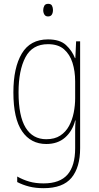

<svg xmlns="http://www.w3.org/2000/svg" viewBox="-20 -743 516 1004"><path d="M231 -537Q293 -537 325 -507.5Q357 -478 372 -439H374L378 -527H399V32Q399 132 354 186.5Q309 241 208 241Q166 241 132.5 232.5Q99 224 70 209V180Q100 197 133 206.5Q166 216 208 216Q293 216 333 170Q373 124 373 32V-14Q373 -39 373 -61Q373 -83 375 -113H373Q359 -58 320.5 -24Q282 10 222 10Q141 10 95.5 -56.5Q50 -123 50 -260Q50 -389 94 -463Q138 -537 231 -537ZM231 -512Q149 -512 113 -443.5Q77 -375 77 -260Q77 -136 114 -75.5Q151 -15 222 -15Q266 -15 295 -34Q324 -53 341 -84.5Q358 -116 365.5 -154Q373 -192 373 -229V-317Q373 -371 359 -415Q345 -459 314.5 -485.5Q284 -512 231 -512ZM232 -723Q247 -723 252 -713Q257 -703 257 -691Q257 -676 251 -666.5Q245 -657 231 -657Q218 -657 212 -667Q206 -677 206 -690Q206 -702 211.5 -712.5Q217 -723 232 -723Z"/></svg>

Font: Noto Sans Bengali Condensed Thin
Style: Regular
Weight: 100
Width: 3
Designer: Joana Ranito - Universal Thirst; Jelle Bosma - Monotype Design Team
Foundry: Universal Thirst ehf.
Version: Version 3.000; ttfautohint (v1.8.4.7-5d5b)